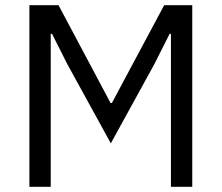

<svg xmlns="http://www.w3.org/2000/svg" viewBox="-20 -718 852 738"><path d="M637 -588H632L573 -471L406 -167L239 -471L180 -588H175V0H93V-698H205L405 -322H410L611 -698H719V0H637Z"/></svg>

Font: IBM Plex Sans KR
Style: Regular
Weight: 400
Designer: Mike Abbink; Paul van der Laan; Pieter van Rosmalen; Wujin Sim; Chorong Kim; Dohee Lee;
Foundry: Sandoll Inc.
Version: Version 1.001